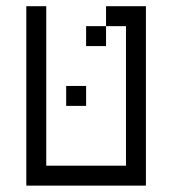

<svg xmlns="http://www.w3.org/2000/svg" viewBox="-20 -582 540 602"><path d="M125 -62.5H375V-500H312.5V-562.5H437.5V0H62.5V-562.5H125ZM187.5 -312.5H250V-250H187.5ZM250 -500H312.5V-437.5H250Z"/></svg>

Font: 寒蝉点阵体 16px
Style: Regular
Weight: 400
Designer: Designed by Warren2060
Foundry: ChillType
Version: Version 1.000